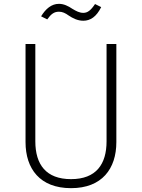

<svg xmlns="http://www.w3.org/2000/svg" viewBox="-20 -968 740 1000"><path d="M414 -860C450 -860 482 -880 507 -931L475 -947C453 -914 436 -901 414 -901C394 -901 377 -910 357 -922C335 -937 312 -948 287 -948C248 -948 218 -922 194 -883L226 -867C246 -895 262 -907 287 -907C305 -907 320 -900 338 -887C359 -873 384 -860 414 -860ZM586 -739H535V-232C535 -113 481 -35 350 -35C220 -35 164 -111 164 -232V-739H113V-228C113 -89 188 12 350 12C511 12 586 -89 586 -228Z"/></svg>

Font: Glow Sans SC Normal Light
Style: Regular
Weight: 300
Designer: Ryoko NISHIZUKA (kana, bopomofo & ideographs); Paul D. Hunt (Latin, Greek & Cyrillic); Sandoll Communications, Soo-young
Version: Version 0.93